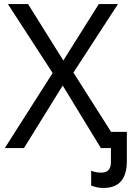

<svg xmlns="http://www.w3.org/2000/svg" viewBox="-20 -734 672 952"><path d="M492 198Q473 198 457.5 194Q442 190 432 186V113Q440 116 453 119Q466 122 482 122Q530 122 530 70V0H480L291 -310L99 0H4L241 -372L19 -714H119L294 -434L470 -714H565L344 -374L531 -80H609V65Q609 130 580.5 164Q552 198 492 198Z"/></svg>

Font: Noto Sans
Style: Regular
Weight: 400
Designer: Monotype Design Team
Foundry: Monotype Imaging Inc.
Version: Version 1.902